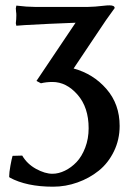

<svg xmlns="http://www.w3.org/2000/svg" viewBox="-20 -456 467 717"><path d="M175.8 -149.9Q152.8 -149.9 132.8 -145L116.2 -153.8L262.2 -371.1Q216.3 -369.6 161.1 -366.9Q106 -364.3 73.2 -362.3L41 -359.9L39.1 -369.1Q41 -384.8 41 -398.9Q41 -407.2 40 -412.1Q40 -413.6 39.6 -418Q39.1 -422.4 39.1 -424.8L41 -435.1Q81.1 -430.2 109.9 -430.2H309.1Q330.1 -430.2 373 -435.1Q378.9 -436 389.2 -436Q408.2 -436 408.2 -425.8Q407.7 -425.3 376 -380.9Q362.8 -360.8 320.3 -297.9Q277.8 -234.9 254.9 -200.2Q328.6 -180.2 377.7 -123.5Q426.8 -66.9 426.8 14.2Q426.8 65.4 405.5 109.1Q384.3 152.8 349.1 181.2Q314 209.5 269.5 225.3Q225.1 241.2 178.2 241.2Q79.1 241.2 16.1 207L14.2 204.1Q14.2 188.5 19 162.1Q23.9 135.7 26.9 126L63 125Q81.1 156.2 114.5 174.6Q147.9 192.9 175.8 192.9Q198.7 192.9 222.4 181.4Q246.1 169.9 265.9 149.2Q285.6 128.4 298.3 95.2Q311 62 311 22.9Q311 -55.2 269.5 -102.5Q228 -149.9 175.8 -149.9Z"/></svg>

Font: Linear Smooth
Style: Bold
Weight: 700
Designer: Philipp H. Poll, Flanker
Foundry: Philipp H. Poll, reworked by Flanker
Version: Version 1.061 | FøM Fix